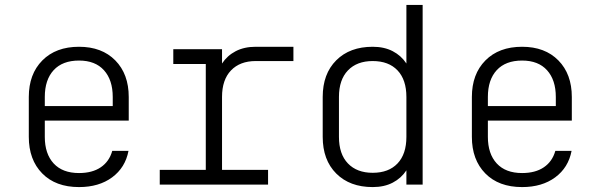

<svg xmlns="http://www.w3.org/2000/svg" viewBox="-20 -750 2440 780"><path d="M301 10Q206 10 151.5 -45.5Q97 -101 97 -194V-356Q97 -449 152 -504.5Q207 -560 301 -560Q394 -560 448.5 -504.5Q503 -449 503 -356V-260H162V-194Q162 -125 198 -86Q234 -47 301 -47Q355 -47 389.5 -70.5Q424 -94 436 -137H502Q489 -69 435.5 -29.5Q382 10 301 10ZM162 -319H438V-356Q438 -425 402.5 -464.5Q367 -504 301 -504Q234 -504 198 -465Q162 -426 162 -356Z M629 0V-60H816V-490H684V-550H882V-492Q903 -524 937.5 -542Q972 -560 1019 -560H1172V-502H1019Q955 -502 918.5 -464Q882 -426 882 -356V-60H1069V0Z M1697 0H1631V-58Q1610 -26 1575.5 -8Q1541 10 1494 10Q1401 10 1346 -45Q1291 -100 1291 -194V-356Q1291 -450 1346 -505Q1401 -560 1494 -560Q1541 -560 1575.5 -542Q1610 -524 1631 -492V-730H1697ZM1494 -502Q1430 -502 1393.5 -464Q1357 -426 1357 -356V-194Q1357 -124 1393.5 -86Q1430 -48 1494 -48Q1559 -48 1595 -86Q1631 -124 1631 -194V-356Q1631 -426 1595 -464Q1559 -502 1494 -502Z M2101 10Q2006 10 1951.5 -45.5Q1897 -101 1897 -194V-356Q1897 -449 1952 -504.5Q2007 -560 2101 -560Q2194 -560 2248.5 -504.5Q2303 -449 2303 -356V-260H1962V-194Q1962 -125 1998 -86Q2034 -47 2101 -47Q2155 -47 2189.5 -70.5Q2224 -94 2236 -137H2302Q2289 -69 2235.5 -29.5Q2182 10 2101 10ZM1962 -319H2238V-356Q2238 -425 2202.5 -464.5Q2167 -504 2101 -504Q2034 -504 1998 -465Q1962 -426 1962 -356Z"/></svg>

Font: Tiny ExtraLight
Style: Regular
Weight: 200
Monospace: yes
Designer: Philipp Nurullin, Konstantin Bulenkov
Foundry: JetBrains
Version: Version 2.251; ttfautohint (v1.8.4.7-5d5b)